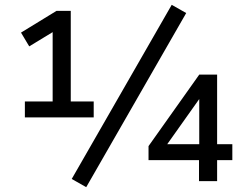

<svg xmlns="http://www.w3.org/2000/svg" viewBox="-20 -750 1017 795"><path d="M83 -264V-330H198V-636L231 -637L101 -558L67 -615L214 -705H273V-330H368V-264ZM337 25 277 -9 691 -730 751 -696ZM804 0V-87H595V-145L805 -441H879V-153H942V-87H879V0ZM805 -153V-354H815L659 -134L657 -153Z"/></svg>

Font: Nunito Sans 10pt Medium
Style: Regular
Weight: 500
Designer: Vernon Adams
Foundry: Vernon Adams
Version: Version 3.101;gftools[0.9.27]